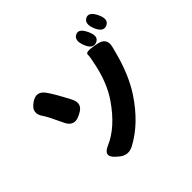

<svg xmlns="http://www.w3.org/2000/svg" viewBox="-210 -1114 1421 1421"><g transform="rotate(-45 500.0 -403.5)"><path d="M425 47Q360 82 304 34L288 20Q215 -43 303 -81Q437 -138 551 -303Q621 -405 655 -551Q675 -638 674 -664Q673 -690 761 -673L781 -669Q865 -653 842 -570L831 -528Q783 -343 701 -218Q581 -36 425 47ZM305 -391Q229 -354 193 -431Q140 -546 118 -577Q69 -646 137 -694L142 -698Q211 -747 259 -678Q293 -631 356 -510Q395 -435 319 -398ZM923 -718Q875 -697 845 -768Q816 -839 858 -862Q901 -885 936 -813Q971 -740 923 -718ZM782 -683Q733 -662 704 -733Q675 -805 718 -828Q761 -851 795 -777Q830 -704 782 -683Z"/></g></svg>

Font: Resource Han Rounded KR Heavy
Style: Regular
Weight: 900
Designer: Cyano Hao (round all glyphs); Ryoko NISHIZUKA 西塚涼子 (kana, bopomofo & ideographs); Paul D. Hunt (Latin, Greek & Cyrillic)
Foundry: Cyano Hao
Version: 0.990